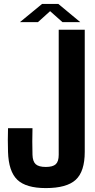

<svg xmlns="http://www.w3.org/2000/svg" viewBox="-20 -952 484 981"><path d="M214 9Q113 9 68.5 -33.5Q24 -76 21 -176Q19 -237 21 -297H146Q145 -267 145 -229Q145 -191 146 -161Q147 -127 162.5 -113Q178 -99 214 -99Q250 -99 265 -113Q280 -127 280 -161V-800H413V-176Q413 -76 367 -33.5Q321 9 214 9ZM82 -839 195 -932H278L390 -839H299L236 -895L174 -839Z"/></svg>

Font: Big Shoulders Text ExtraBold
Style: Regular
Weight: 800
Designer: Patric King
Foundry: XO Type Co
Version: Version 1.000; ttfautohint (v1.8.2)